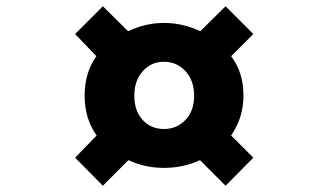

<svg xmlns="http://www.w3.org/2000/svg" viewBox="-20 -680 1040 608"><path d="M305.7 -91.8 217.8 -180.7 286.1 -251Q248 -303.7 248 -377Q248 -450.2 285.2 -502L217.8 -572.3L305.7 -660.2L385.7 -581.1Q441.4 -607.4 499 -607.4Q558.6 -607.4 614.3 -581.1L694.3 -660.2L782.2 -572.3L711.9 -502Q751 -451.2 751 -377Q751 -307.6 711.9 -251L782.2 -180.7L694.3 -91.8L613.3 -172.9Q560.5 -148.4 499 -148.4Q438.5 -148.4 386.7 -172.9ZM499 -484.4Q459 -484.4 432.1 -454.6Q405.3 -424.8 405.3 -377Q405.3 -329.1 431.6 -300.3Q458 -271.5 499 -271.5Q540 -271.5 567.4 -300.3Q594.7 -329.1 594.7 -377Q594.7 -424.8 567.4 -454.6Q540 -484.4 499 -484.4Z"/></svg>

Font: Gen Shin Gothic Monospace Heavy
Style: Bold
Weight: 800
Designer: [Source Han Sans]
Ryoko NISHIZUKA  (kana & ideographs); Paul D. Hunt (Latin, Greek & Cyrillic); Wenlong ZHANG  (bopomofo
Version: Version 1.002.20150607